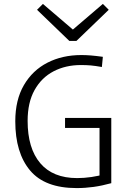

<svg xmlns="http://www.w3.org/2000/svg" viewBox="-20 -945 654 980"><path d="M500 -603Q466 -609 443.5 -611Q421 -613 393 -613Q315 -613 253.5 -581Q192 -549 156.5 -485.5Q121 -422 121 -328Q121 -188 185.5 -112Q250 -36 374 -36Q409 -36 447 -41.5Q485 -47 516 -57L488 -17V-307L523 -292H312V-343H548V-10Q501 3 458 9Q415 15 371 15Q209 15 133.5 -75Q58 -165 58 -326Q58 -435 102 -510.5Q146 -586 222 -625Q298 -664 395 -664Q419 -664 443.5 -662Q468 -660 505 -655ZM535 -895 370 -736H343L339 -783L505 -925ZM169 -895 199 -925 365 -783 361 -736H334Z"/></svg>

Font: Intel One Mono Light
Style: Regular
Weight: 300
Monospace: yes
Designer: Fred Shallcrass
Foundry: Frere-Jones Type LLC
Version: Version 1.004